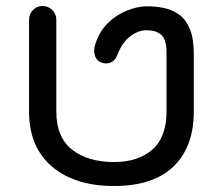

<svg xmlns="http://www.w3.org/2000/svg" viewBox="-20 -616 736 641"><path d="M361 5Q230 5 153.5 -60Q77 -125 77 -244V-550Q77 -569 90 -582.5Q103 -596 122 -596Q141 -596 154.5 -582.5Q168 -569 168 -550V-244Q168 -158 220.5 -116.5Q273 -75 361 -75Q441 -75 488.5 -116.5Q536 -158 536 -244V-441Q536 -481 520 -498Q504 -515 468 -515Q442 -515 415 -495Q388 -475 371 -431Q365 -415 351 -408Q337 -401 319 -407Q304 -412 298 -427Q292 -442 296 -460Q307 -504 335.5 -534Q364 -564 401 -579.5Q438 -595 471 -595Q499 -595 526.5 -589.5Q554 -584 577 -568Q600 -552 613.5 -520Q627 -488 627 -435V-244Q627 -125 559 -60Q491 5 361 5Z"/></svg>

Font: Varela Round
Style: Regular
Weight: 400
Designer: Joe Prince, Avraham Cornfeld
Foundry: Joe Prince, Avraham Cornfeld
Version: Version 3.010; ttfautohint (v1.8.4.7-5d5b)